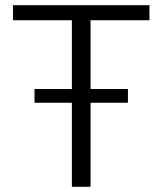

<svg xmlns="http://www.w3.org/2000/svg" viewBox="-20 -720 626 740"><path d="M329 -642V-377H473V-324H329V0H257V-324H113V-377H257V-642H30V-700H556V-642Z"/></svg>

Font: KoHo
Style: Regular
Weight: 400
Version: Version 1.000; ttfautohint (v1.6)